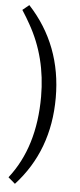

<svg xmlns="http://www.w3.org/2000/svg" viewBox="-60 -742 400 966"><g transform="rotate(5 139.5 -259.0)"><path d="M48 -710Q221 -523 221 -256.5Q221 10 54 192L19 162Q147 -1 147 -256Q147 -455 56 -615Q39 -646 15 -683Z"/></g></svg>

Font: Karma
Style: Regular
Weight: 400
Designer: Joana Correia
Foundry: Indian Type Foundry
Version: Version 1.202;PS 1.0;hotconv 1.0.78;makeotf.lib2.5.61930; tt